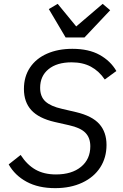

<svg xmlns="http://www.w3.org/2000/svg" viewBox="-20 -963 640 995"><path d="M25 -111 87 -160Q120 -109 164 -84Q208 -59 270 -59Q352 -59 400 -98.5Q448 -138 448 -205Q448 -249 422.5 -275Q397 -301 338 -314L263 -331Q181 -350 142.5 -392Q104 -434 104 -502Q104 -566 135.5 -613Q167 -660 224 -685Q281 -710 355 -710Q440 -710 496.5 -678.5Q553 -647 583 -595L523 -551Q493 -595 451 -617.5Q409 -640 351 -640Q275 -640 231.5 -604.5Q188 -569 188 -508Q188 -462 215.5 -437Q243 -412 301 -399L374 -382Q458 -362 495 -320Q532 -278 532 -212Q532 -146 499.5 -95.5Q467 -45 406.5 -16.5Q346 12 266 12Q179 12 118 -21Q57 -54 25 -111ZM320 -769 233 -916 279 -943 375 -826 512 -943 551 -910 418 -769Z"/></svg>

Font: iA Writer Mono V
Style: Regular
Weight: 400
Italic angle: -9.5°
Designer: Mike Abbink, Paul van der Laan, Pieter van Rosmalen
Foundry: Bold Monday
Version: Version 2.000